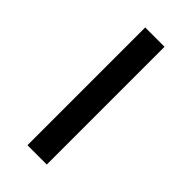

<svg xmlns="http://www.w3.org/2000/svg" viewBox="-180 -577 618 618"><g transform="rotate(45 129.0 -268.0)"><path d="M173 0H85V-536H173Z"/></g></svg>

Font: Noto Sans Hebrew Droid
Style: Regular
Weight: 400
Designer: Monotype Design Team
Foundry: Monotype Imaging Inc.
Version: Version 1.100